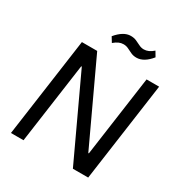

<svg xmlns="http://www.w3.org/2000/svg" viewBox="-200 -1030 1115 1177"><g transform="rotate(30 357.5 -441.5)"><path d="M690.9 -700 592.9 0H484.6L218.9 -569.4H214.9L135.1 0H46.2L144.2 -700H252.5L518.3 -130.6H522.3L602 -700ZM284.3 -822.5Q309 -852.3 334.3 -867.7Q359.6 -883.1 385.9 -883.1Q408.7 -883.1 426 -875.3Q443.3 -867.4 460 -859.1Q476.7 -850.7 494.6 -850.7Q511.2 -850.7 527.6 -857.9Q544 -865 560.9 -880.2L581.9 -844.7Q558.2 -815 532.6 -799.5Q507 -784.1 480.5 -784.1Q458.5 -784.1 440.9 -792.4Q423.2 -800.7 407.4 -808.6Q391.7 -816.4 372.6 -816.4Q355.8 -816.4 339.8 -809.3Q323.9 -802.1 306.1 -787Z"/></g></svg>

Font: Pathway Extreme 8pt Thin
Style: Italic
Weight: 100
Italic angle: -8°
Designer: Eduardo Rodriguez Tunni
Foundry: Eduardo Rodriguez Tunni
Version: Version 1.000